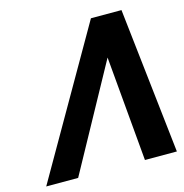

<svg xmlns="http://www.w3.org/2000/svg" viewBox="-107 -821 880 919"><g transform="rotate(-15 333.5 -361.0)"><path d="M9.8 0 424.8 -722.2H576.2L657.2 0H499L453.1 -520L168 0Z"/></g></svg>

Font: Perun
Style: Bold Italic
Weight: 700
Italic angle: -12°
Foundry: Copyright (c) Stefan Peev, Context Ltd, 2016
Version: Version 001.000